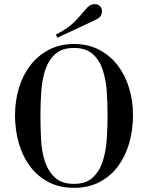

<svg xmlns="http://www.w3.org/2000/svg" viewBox="-20 -881 710 921"><path d="M255 -700 248 -715Q310 -747 340 -779Q370 -811 389 -834Q400 -848 410.5 -854.5Q421 -861 435 -861Q450 -861 459.5 -852Q469 -843 469 -828Q469 -810 460.5 -801Q452 -792 435 -784ZM335 20Q265 20 212 -8Q159 -36 123.5 -84Q88 -132 70 -195Q52 -258 52 -328Q52 -396 70.5 -458Q89 -520 125 -567Q161 -614 214 -642Q267 -670 335 -670Q403 -670 456 -642Q509 -614 545 -567Q581 -520 599.5 -458Q618 -396 618 -328Q618 -258 600 -195Q582 -132 546.5 -84Q511 -36 458 -8Q405 20 335 20ZM335 1Q392 1 424.5 -29Q457 -59 472.5 -106.5Q488 -154 492 -212.5Q496 -271 496 -328Q496 -385 492 -442.5Q488 -500 472.5 -546.5Q457 -593 424.5 -622Q392 -651 335 -651Q278 -651 245.5 -622Q213 -593 197.5 -546.5Q182 -500 178 -442.5Q174 -385 174 -328Q174 -270 177 -211Q180 -152 196 -105Q212 -58 244.5 -28.5Q277 1 335 1Z"/></svg>

Font: Elsie
Style: Regular
Weight: 400
Designer: Alejandro Inler
Foundry: Alejandro Inler
Version: 1.001